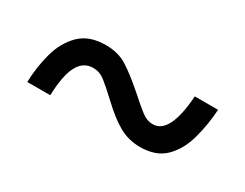

<svg xmlns="http://www.w3.org/2000/svg" viewBox="-36 -603 630 493"><g transform="rotate(30 279.5 -356.5)"><path d="M49 -265Q50 -309 61.5 -351.5Q73 -394 100.5 -421Q128 -448 177 -448Q213 -448 239 -432Q265 -416 304 -382Q331 -358 347.5 -345Q364 -332 382 -332Q432 -332 440 -448H509Q506 -402 494.5 -360Q483 -318 456.5 -291.5Q430 -265 383 -265Q349 -265 321 -280.5Q293 -296 258 -329Q228 -357 212.5 -369Q197 -381 178 -381Q149 -381 134 -353Q119 -325 117 -265Z"/></g></svg>

Font: Noto Serif Thai SemiBold
Style: Regular
Weight: 600
Designer: Monotype Design Team
Foundry: Monotype Imaging Inc.
Version: Version 2.001; ttfautohint (v1.8.4.7-5d5b)